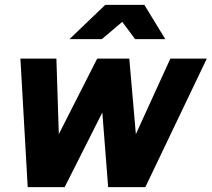

<svg xmlns="http://www.w3.org/2000/svg" viewBox="-20 -770 871 790"><path d="M246 0H94L64 -529H212L222 -218L380 -529H512L539 -218L681 -529H831L578 0H425L401 -307ZM536 -609 483 -680 399 -609H266L413 -750H574L660 -609Z"/></svg>

Font: Red Hat Display Black
Style: Italic
Weight: 900
Italic angle: -12°
Designer: Pentagram / MCKL
Foundry: Pentagram / MCKL
Version: Version 1.003; Red Hat Display Black Italic